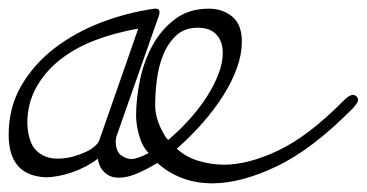

<svg xmlns="http://www.w3.org/2000/svg" viewBox="-47 -389 846 443"><path d="M746 -157Q759 -170 767 -170Q772 -170 775.5 -166.5Q779 -163 779 -159Q779 -151 766 -138Q673 -44 591 -5Q509 34 443 34Q369 34 316 -13Q293 1 270 11Q247 21 227 21Q207 21 194 8.5Q181 -4 179 -23Q153 -3 119.5 8.5Q86 20 58 20Q-27 16 -27 -78Q-27 -141 2 -191Q31 -241 78.5 -277.5Q126 -314 186 -337Q246 -360 309 -369H313Q321 -369 321 -361Q321 -357 320 -354L223 -78Q220 -70 220 -64Q220 -40 232 -31Q244 -22 257 -22Q272 -23 296 -36Q281 -51 274 -76.5Q267 -102 267 -122Q267 -161 276 -204.5Q285 -248 305 -284.5Q325 -321 357 -345Q389 -369 435 -369Q466 -369 488.5 -351Q511 -333 511 -293Q511 -264 500 -233Q489 -202 469 -170Q449 -138 421.5 -106.5Q394 -75 361 -46Q381 -27 410.5 -18Q440 -9 470 -9Q526 -9 595.5 -42Q665 -75 746 -157ZM331 -80Q333 -76 335.5 -72.5Q338 -69 341 -66Q367 -88 390 -113.5Q413 -139 430 -165.5Q447 -192 457 -218Q467 -244 467 -267Q467 -293 452.5 -309Q438 -325 409 -325Q379 -325 360 -307.5Q341 -290 330 -263.5Q319 -237 315 -205.5Q311 -174 311 -147Q311 -114 331 -80ZM181 -63Q181 -64 182 -65L272 -323Q220 -314 173.5 -296.5Q127 -279 92 -251.5Q57 -224 36.5 -187Q16 -150 16 -104Q18 -60 37 -41.5Q56 -23 85 -23Q104 -23 120.5 -27.5Q137 -32 150 -38Q163 -44 171 -51Q179 -58 181 -63Z"/></svg>

Font: Discipuli Britannica
Style: Regular
Weight: 400
Designer: Peter Wiegel
Foundry: Peter Wiegel
Version: Version 0.001 2009